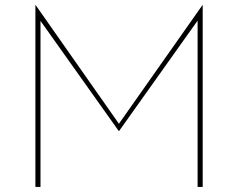

<svg xmlns="http://www.w3.org/2000/svg" viewBox="-20 -734 934 754"><path d="M119 0V-714H120L447 -248L775 -714H776V0H756V-653L448 -220H446L139 -652V0Z"/></svg>

Font: Synthetic Thin
Style: Regular
Weight: 100
Designer: Santiago Orozco
Foundry: Typemade
Version: Version 2.000; ttfautohint (v1.8.4.7-5d5b)